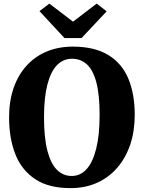

<svg xmlns="http://www.w3.org/2000/svg" viewBox="-20 -1004 776 1036"><path d="M363.5 11Q246 12 172 -36Q98 -84 63.5 -170.2Q29 -256.5 29 -370.5Q29 -458 53.2 -528.5Q77.5 -599 122.8 -649Q168 -699 231.5 -725.8Q295 -752.5 374 -752.5Q491.5 -752 565 -706.8Q638.5 -661.5 672.8 -579Q707 -496.5 707 -384Q707 -296.5 682.8 -224.2Q658.5 -152 613.2 -99.5Q568 -47 504.8 -18.2Q441.5 10.5 363.5 11ZM367 -54.5Q414 -54.5 447.5 -91.8Q481 -129 499.2 -202.5Q517.5 -276 517.5 -383Q517.5 -493 499.8 -559.8Q482 -626.5 448.8 -656.8Q415.5 -687 368.5 -687Q321.5 -687 287.8 -652.8Q254 -618.5 235.8 -548.2Q217.5 -478 217.5 -371Q217.5 -261.5 235.5 -191.5Q253.5 -121.5 287 -88Q320.5 -54.5 367 -54.5ZM328 -798.5 193 -944 246.5 -984.5 374 -887 501.5 -984.5 555.5 -943 420 -798.5Z"/></svg>

Font: Merriweather 20pt Black
Style: Regular
Weight: 900
Version: Version 2.100